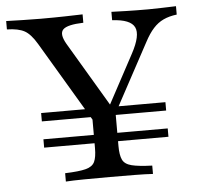

<svg xmlns="http://www.w3.org/2000/svg" viewBox="-58 -617 681 664"><g transform="rotate(-5 282.0 -285.5)"><path d="M79.8 -123.4V-152.4H511.3V-123.4ZM79.8 -214.5V-243.5H267.7L285.5 -214.5ZM320.2 -214.5 337.9 -243.5H511.3V-214.5ZM281.5 -160.5 90.3 -482.3Q69.4 -517.7 48 -529.4Q26.6 -541.1 -12.9 -541.9V-571Q14.5 -570.2 44.8 -569.4Q75 -568.5 106.5 -568.5Q156.5 -568.5 192.3 -569.4Q228.2 -570.2 252.4 -571V-541.9Q196.8 -540.3 181.9 -525.4Q166.9 -510.5 187.9 -474.2L329 -236.3L304.8 -224.2L410.5 -421Q443.5 -482.3 429.8 -510.5Q416.1 -538.7 352.4 -541.9V-571Q371 -570.2 403.6 -569.4Q436.3 -568.5 480.6 -568.5Q504.8 -568.5 526.6 -569.4Q548.4 -570.2 576.6 -571V-541.9Q550 -538.7 530.2 -529.4Q510.5 -520.2 494.8 -502.8Q479 -485.5 463.7 -456.5L304 -160.5ZM144.4 0V-29Q192.7 -30.6 216.1 -36.7Q239.5 -42.7 247.2 -58.9Q254.8 -75 254.8 -106.5V-250.8L303.2 -192.7L336.3 -245.2V-106.5Q336.3 -75 344 -58.9Q351.6 -42.7 375.4 -36.7Q399.2 -30.6 446.8 -29V0Q423.4 -1.6 383.5 -2Q343.5 -2.4 296.8 -2.4Q246.8 -2.4 207.3 -2Q167.7 -1.6 144.4 0Z"/></g></svg>

Font: Playfair
Style: Regular
Weight: 400
Designer: Claus Eggers Sørensen
Foundry: Claus Eggers Sørensen
Version: Version 2.001;gftools[0.9.30]